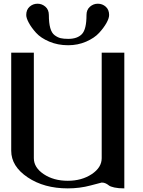

<svg xmlns="http://www.w3.org/2000/svg" viewBox="-20 -1041 790 1061"><path d="M250 -958Q250 -914.1 257.8 -886.2Q265.6 -858.4 282.2 -846.2Q298.8 -834 314.9 -830.1Q331.1 -826.2 357.4 -826.2Q407.2 -826.2 432.6 -852.5Q458 -878.9 458 -958Q458 -987.3 477.1 -1003.9Q496.1 -1020.5 520.5 -1020.5Q545.9 -1020.5 564.5 -1003.9Q583 -987.3 583 -958Q583 -940.4 568.4 -914.1Q553.7 -887.7 527.8 -859.4Q502 -831.1 456.1 -811Q410.2 -791 356.4 -791Q299.8 -791 252.4 -811Q205.1 -831.1 179.2 -859.9Q153.3 -888.7 139.2 -915Q125 -941.4 125 -958Q125 -987.3 143.6 -1003.9Q162.1 -1020.5 187.5 -1020.5Q211.9 -1020.5 231 -1003.9Q250 -987.3 250 -958ZM667 0Q633.8 0 611.8 -4.9Q589.8 -9.8 582 -16.1Q574.2 -22.5 564.5 -27.3Q554.7 -32.2 542 -32.2Q540 -32.2 480.5 -16.1Q420.9 0 354.5 0Q223.6 0 132.8 -61Q42 -122.1 42 -208V-750H167V-167Q167 -115.2 221.7 -78.6Q276.4 -42 354.5 -42Q431.6 -42 486.8 -78.6Q542 -115.2 542 -167V-750H667Z"/></svg>

Font: okolaks
Style: Bold
Weight: 600
Width: 8
Version: Version 000.6.0